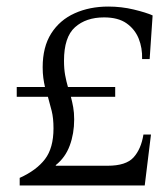

<svg xmlns="http://www.w3.org/2000/svg" viewBox="-20 -565 503 585"><path d="M40 0V-23Q91 -46 117 -80Q143 -114 143 -174Q143 -205 137.5 -227Q132 -249 126 -270H31V-300H117Q114 -313 112 -327.5Q110 -342 110 -360Q110 -422 136 -463Q162 -504 207.5 -524.5Q253 -545 310 -545Q350 -545 387.5 -536Q425 -527 445 -518L436 -385H413Q414 -419 402.5 -447.5Q391 -476 365.5 -494Q340 -512 297 -512Q242 -512 208.5 -482Q175 -452 175 -380Q175 -355 178.5 -336Q182 -317 187 -300H331V-270H196Q200 -255 203 -238.5Q206 -222 206 -201Q206 -158 192.5 -121.5Q179 -85 150 -62V-60H308Q364 -60 387 -85.5Q410 -111 417 -155H440L421 0Z"/></svg>

Font: Bona Nova
Style: Italic
Weight: 400
Italic angle: -4°
Designer: Mateusz Machalski
Foundry: Capitalics
Version: Version 4.001; ttfautohint (v1.8.3)